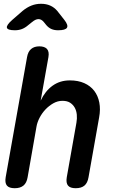

<svg xmlns="http://www.w3.org/2000/svg" viewBox="-20 -985 640 1015"><path d="M173 -316 126 -48Q121 -18 104 -4Q87 10 58 10Q28 10 16.5 -4Q5 -18 10 -48L123 -683Q128 -712 144.5 -726Q161 -740 188 -740Q216 -740 228.5 -726Q241 -712 236 -683L195 -453Q219 -504 258 -532Q297 -560 349 -560Q393 -560 425.5 -545.5Q458 -531 478 -505Q498 -479 505 -443Q512 -407 504 -364L448 -48Q443 -18 426.5 -4Q410 10 380 10Q351 10 339.5 -4Q328 -18 333 -48L384 -336Q388 -358 386 -379Q384 -400 375 -416Q366 -432 350.5 -442Q335 -452 310 -452Q285 -452 262 -439Q239 -426 220.5 -406.5Q202 -387 189.5 -363Q177 -339 173 -316ZM59 -825Q20 -825 16.5 -838.5Q13 -852 45 -880L99 -927Q122 -946 146 -955.5Q170 -965 197 -965Q224 -965 245.5 -955.5Q267 -946 283 -927L320 -880Q342 -852 334 -838.5Q326 -825 287 -825Q267 -825 252 -831.5Q237 -838 225 -852L212 -868Q199 -884 183.5 -884Q168 -884 149 -868L129 -852Q113 -838 96 -831.5Q79 -825 59 -825Z"/></svg>

Font: Maple Mono NL SemiBold
Style: Italic
Weight: 600
Italic angle: -10°
Monospace: yes
Designer: subframe7536
Version: Version 7.000